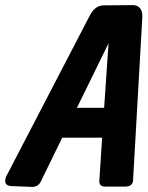

<svg xmlns="http://www.w3.org/2000/svg" viewBox="-40 -726 574 747"><path d="M259.3 -306.6H365.2L382.3 -557.6ZM202.1 -190.4 118.2 -18.6Q106.9 2.9 81.1 1L4.9 -2Q4.4 -2 2.9 -2Q-28.3 -4.4 -16.6 -38.1L309.6 -666Q313 -672.9 317.9 -679.7Q336.9 -705.1 363.3 -705.1L475.6 -706.1Q484.9 -706.5 492.7 -703.1Q515.1 -692.9 513.7 -659.2L477.5 -21.5Q474.6 -1 448.2 0H369.1Q365.7 0 362.3 -0.5Q343.8 -4.4 346.7 -26.4L357.4 -190.4Z"/></svg>

Font: Allan
Style: Bold
Weight: 500
Italic angle: -14.3°
Version: Version 1.002